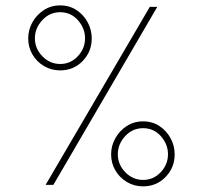

<svg xmlns="http://www.w3.org/2000/svg" viewBox="-20 -675 741 701"><path d="M526.9 -649.9H554.2L174.8 0H146.5ZM617.7 -111.3Q617.7 -63 584.5 -28.8Q551.3 5.4 502.4 5.4Q470.2 5.4 443.6 -10.3Q417 -25.9 401.4 -52.5Q385.7 -79.1 385.7 -111.3Q385.7 -142.6 400.9 -169.9Q416 -197.3 442.4 -214.6Q468.8 -231.9 502.4 -231.9Q536.6 -231.9 562.5 -214.6Q588.4 -197.3 603 -169.9Q617.7 -142.6 617.7 -111.3ZM593.3 -111.8Q593.3 -148.4 567.4 -177.7Q541.5 -207 502.4 -207Q463.9 -207 437 -178Q410.2 -148.9 410.2 -111.8Q410.2 -74.2 437.5 -46.1Q464.8 -18.1 502.4 -18.1Q540 -18.1 566.7 -46.1Q593.3 -74.2 593.3 -111.8ZM314.9 -534.7Q314.9 -486.3 281.7 -452.1Q248.5 -418 199.7 -418Q167.5 -418 140.9 -433.6Q114.3 -449.2 98.6 -475.8Q83 -502.4 83 -534.7Q83 -565.9 98.1 -593.3Q113.3 -620.6 139.6 -637.9Q166 -655.3 199.7 -655.3Q233.9 -655.3 259.8 -637.9Q285.6 -620.6 300.3 -593.3Q314.9 -565.9 314.9 -534.7ZM290.5 -535.2Q290.5 -571.8 264.6 -601.1Q238.8 -630.4 199.7 -630.4Q161.1 -630.4 134.3 -601.3Q107.4 -572.3 107.4 -535.2Q107.4 -497.6 134.8 -469.5Q162.1 -441.4 199.7 -441.4Q237.3 -441.4 263.9 -469.5Q290.5 -497.6 290.5 -535.2Z"/></svg>

Font: Estedad-FD Thin
Style: Regular
Weight: 100
Designer: Amin Abedi
Version: Version 7.3